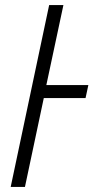

<svg xmlns="http://www.w3.org/2000/svg" viewBox="-20 -734 374 754"><path d="M22 0 173 -714H229L162 -400H327L316 -349H152L78 0Z"/></svg>

Font: Noto Sans Display SemiCondensed Light
Style: Italic
Weight: 300
Width: 4
Italic angle: -12°
Designer: Monotype Design Team
Foundry: Monotype Imaging Inc.
Version: Version 1.900